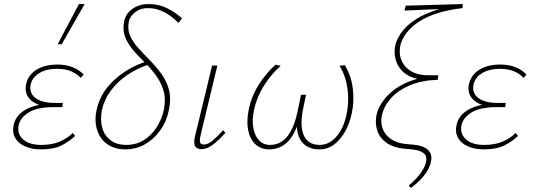

<svg xmlns="http://www.w3.org/2000/svg" viewBox="-20 -731 2630 946"><path d="M182 5Q137 5 103 -10Q69 -25 54 -53Q39 -81 48 -118Q59 -165 109 -192.5Q159 -220 243 -220L241 -204Q195 -204 162 -218.5Q129 -233 115 -259Q101 -285 109 -319Q116 -348 136.5 -369Q157 -390 189 -401.5Q221 -413 262 -413Q306 -413 338.5 -399.5Q371 -386 392 -364L378 -347Q359 -368 330 -380Q301 -392 261 -392Q209 -392 174 -371Q139 -350 131 -314Q125 -285 139 -264.5Q153 -244 181.5 -234Q210 -224 246 -224H290L287 -203H243Q165 -203 123 -178Q81 -153 72 -115Q63 -73 93 -45Q123 -17 184 -17Q238 -17 276 -34Q314 -51 339 -76L350 -61Q323 -35 284 -15Q245 5 182 5ZM264 -513 369 -711H397L284 -513Z M597 5Q557 5 526.5 -10Q496 -25 477.5 -51.5Q459 -78 453 -113.5Q447 -149 456 -190Q464 -226 480.5 -257.5Q497 -289 522 -316Q547 -343 577 -365Q607 -387 640.5 -403.5Q674 -420 709 -430L716 -414Q661 -397 611.5 -364.5Q562 -332 528 -287Q494 -242 482 -188Q473 -139 484 -100.5Q495 -62 525.5 -39.5Q556 -17 602 -17Q650 -17 687.5 -40Q725 -63 751 -102.5Q777 -142 787 -189Q798 -243 785.5 -284.5Q773 -326 748 -360Q723 -394 692 -424.5Q661 -455 635 -485.5Q609 -516 596 -550.5Q583 -585 592 -628Q601 -666 634 -688.5Q667 -711 712 -711Q761 -711 800.5 -692Q840 -673 877 -641L859 -618Q838 -640 814.5 -656Q791 -672 765 -681.5Q739 -691 708 -691Q672 -691 646.5 -671.5Q621 -652 615 -626Q607 -587 621 -555Q635 -523 662 -493.5Q689 -464 719 -433.5Q749 -403 775 -367.5Q801 -332 812.5 -288.5Q824 -245 812 -188Q801 -133 770 -89.5Q739 -46 695 -20.5Q651 5 597 5Z M973 4Q958 4 948.5 -3Q939 -10 937.5 -23Q936 -36 940 -56L1025 -408H1051L967 -59Q963 -40 966 -29.5Q969 -19 984 -19Q1005 -19 1028 -38.5Q1051 -58 1079 -89L1091 -77Q1058 -40 1028.5 -18Q999 4 973 4Z M1306 5Q1265 5 1237.5 -21Q1210 -47 1202 -93Q1194 -139 1207 -199Q1221 -261 1255.5 -315Q1290 -369 1337 -412L1363 -407Q1314 -363 1280.5 -309Q1247 -255 1233 -196Q1221 -145 1227.5 -104.5Q1234 -64 1255.5 -40.5Q1277 -17 1310 -17Q1346 -17 1371 -35.5Q1396 -54 1412 -83.5Q1428 -113 1437 -145.5Q1446 -178 1451 -205L1463 -264H1488L1475 -203Q1462 -143 1467 -101.5Q1472 -60 1494.5 -38.5Q1517 -17 1555 -17Q1588 -17 1615 -37Q1642 -57 1661 -92Q1680 -127 1688 -171Q1696 -209 1695.5 -249.5Q1695 -290 1685 -330.5Q1675 -371 1653 -407L1679 -410Q1711 -357 1718.5 -293.5Q1726 -230 1713 -172Q1703 -123 1680.5 -83Q1658 -43 1626 -19Q1594 5 1555 5Q1494 5 1465 -35Q1436 -75 1445 -143L1455 -142Q1433 -67 1396 -31Q1359 5 1306 5Z M2005 195 1994 183Q2029 154 2051 124Q2073 94 2079 68Q2085 39 2070 26Q2055 13 2031.5 8.5Q2008 4 1986 3Q1922 -1 1885 -27Q1848 -53 1837 -93.5Q1826 -134 1838 -176Q1848 -208 1871 -238.5Q1894 -269 1930 -294.5Q1966 -320 2017 -337Q2068 -354 2132 -358L2128 -338H2086Q2037 -338 2003.5 -353Q1970 -368 1951 -393.5Q1932 -419 1926.5 -450Q1921 -481 1929 -513Q1939 -548 1964.5 -579.5Q1990 -611 2030 -636.5Q2070 -662 2125 -680Q2180 -698 2249 -705L2259 -691Q2189 -683 2135.5 -666Q2082 -649 2044.5 -624.5Q2007 -600 1985 -571.5Q1963 -543 1954 -513Q1947 -486 1951 -459Q1955 -432 1972 -409.5Q1989 -387 2018.5 -373.5Q2048 -360 2092 -360H2139L2137 -338Q2056 -335 1999 -310.5Q1942 -286 1909 -250Q1876 -214 1865 -176Q1853 -139 1863.5 -103.5Q1874 -68 1907 -45.5Q1940 -23 1996 -20Q2015 -19 2036.5 -15.5Q2058 -12 2075 -2.5Q2092 7 2100.5 23.5Q2109 40 2103 67Q2099 87 2087 108Q2075 129 2054.5 151Q2034 173 2005 195ZM1973 -679 1979 -703 2260 -711 2259 -691Z M2364 5Q2319 5 2285 -10Q2251 -25 2236 -53Q2221 -81 2230 -118Q2241 -165 2291 -192.5Q2341 -220 2425 -220L2423 -204Q2377 -204 2344 -218.5Q2311 -233 2297 -259Q2283 -285 2291 -319Q2298 -348 2318.5 -369Q2339 -390 2371 -401.5Q2403 -413 2444 -413Q2488 -413 2520.5 -399.5Q2553 -386 2574 -364L2560 -347Q2541 -368 2512 -380Q2483 -392 2443 -392Q2391 -392 2356 -371Q2321 -350 2313 -314Q2307 -285 2321 -264.5Q2335 -244 2363.5 -234Q2392 -224 2428 -224H2472L2469 -203H2425Q2347 -203 2305 -178Q2263 -153 2254 -115Q2245 -73 2275 -45Q2305 -17 2366 -17Q2420 -17 2458 -34Q2496 -51 2521 -76L2532 -61Q2505 -35 2466 -15Q2427 5 2364 5Z"/></svg>

Font: Ysabeau Office Thin
Style: Italic
Weight: 250
Italic angle: -12°
Designer: Christian Thalmann (Catharsis Fonts)
Version: Version 2.001;gftools[0.9.30]; featfreeze: tnum,lnum,ss02